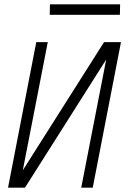

<svg xmlns="http://www.w3.org/2000/svg" viewBox="-20 -864 590 884"><path d="M17 0 147 -670H200L85 -80L459 -670H537L407 0H354L469 -590L95 0ZM532 -796H209L210 -844H533Z"/></svg>

Font: Lode Dark Term
Style: Italic
Weight: 400
Italic angle: -11°
Monospace: yes
Designer: Belleve Invis
Foundry: Belleve Invis
Version: Version 29.2.0